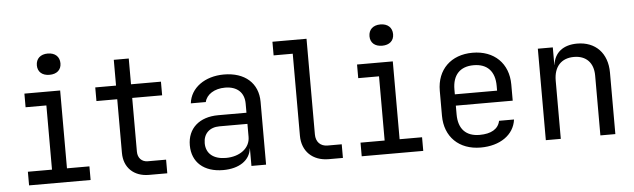

<svg xmlns="http://www.w3.org/2000/svg" viewBox="-49 -958 3798 1150"><g transform="rotate(-5 1850.0 -383.5)"><path d="M265 -649C309 -649 336 -673 336 -712C336 -752 309 -777 265 -777C221 -777 194 -752 194 -712C194 -673 221 -649 265 -649ZM455 0V-82H320V-550H105V-468H230V-82H85V0Z M916 0V-82H806C770 -82 746 -107 746 -145V-468H926V-550H746V-705H656V-550H531V-468H656V-145C656 -57 715 0 806 0Z M1305 -560C1190 -560 1103 -497 1093 -405H1183C1193 -450 1241 -481 1305 -481C1377 -481 1420 -442 1420 -375V-320H1250C1137 -320 1065 -257 1065 -155C1065 -53 1136 10 1252 10C1348 10 1413 -34 1421 -105H1422V0H1510V-378C1510 -490 1431 -560 1305 -560ZM1274 -61C1199 -61 1155 -98 1155 -160C1155 -217 1192 -253 1252 -253H1420V-175C1420 -108 1359 -61 1274 -61Z M1972 0V-82H1887C1844 -82 1817 -110 1817 -155V-730H1612V-648H1727V-155C1727 -61 1790 0 1887 0Z M2265 -649C2309 -649 2336 -673 2336 -712C2336 -752 2309 -777 2265 -777C2221 -777 2194 -752 2194 -712C2194 -673 2221 -649 2265 -649ZM2455 0V-82H2320V-550H2105V-468H2230V-82H2085V0Z M3015 -350C3015 -477 2930 -560 2800 -560C2670 -560 2585 -477 2585 -350V-200C2585 -73 2670 10 2800 10C2916 10 3001 -48 3013 -140H2923C2913 -91 2869 -66 2800 -66C2718 -66 2673 -113 2673 -200V-253H3015ZM2673 -350C2673 -437 2718 -485 2800 -485C2882 -485 2927 -437 2927 -350V-321H2673Z M3429 -560C3345 -560 3292 -518 3283 -445H3282V-550H3192V0H3282V-350C3282 -435 3328 -482 3403 -482C3475 -482 3520 -438 3520 -360V0H3610V-370C3610 -487 3539 -560 3429 -560Z"/></g></svg>

Font: Tekne LDO
Style: Regular
Weight: 400
Monospace: yes
Designer: Alessio Laiso, Mario Rullo, Paolo Rosset
Foundry: Alessio Laiso
Version: Version 1.000;hotconv 1.0.109;makeotfexe 2.5.65596